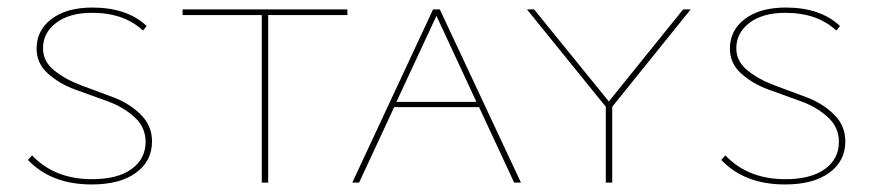

<svg xmlns="http://www.w3.org/2000/svg" viewBox="-20 -484 2318 509"><path d="M366 -108Q366 -147 336 -174Q306 -201 264 -216Q222 -231 179.5 -246.5Q137 -262 107 -289Q77 -316 77 -355Q77 -404 117 -434Q157 -464 225 -464Q317 -464 369 -415L359 -403Q309 -450 224 -450Q164 -450 129 -423.5Q94 -397 94 -356Q94 -321 124 -297Q154 -273 196 -257.5Q238 -242 280.5 -226Q323 -210 353 -180.5Q383 -151 383 -109Q383 -57 340.5 -26Q298 5 223 5Q116 5 54 -60L65 -72Q125 -9 224 -9Q292 -9 329 -36Q366 -63 366 -108Z M901 -459V-444H691V0H674V-444H464V-459Z M1343 0 1250 -200H1025L932 0H914L1128 -459H1146L1361 0ZM1031 -214H1243L1137 -442Z M1811 -459 1603 -201V0H1586V-201L1377 -459H1396L1594 -215L1791 -459Z M2204 -108Q2204 -147 2174 -174Q2144 -201 2102 -216Q2060 -231 2017.5 -246.5Q1975 -262 1945 -289Q1915 -316 1915 -355Q1915 -404 1955 -434Q1995 -464 2063 -464Q2155 -464 2207 -415L2197 -403Q2147 -450 2062 -450Q2002 -450 1967 -423.5Q1932 -397 1932 -356Q1932 -321 1962 -297Q1992 -273 2034 -257.5Q2076 -242 2118.5 -226Q2161 -210 2191 -180.5Q2221 -151 2221 -109Q2221 -57 2178.5 -26Q2136 5 2061 5Q1954 5 1892 -60L1903 -72Q1963 -9 2062 -9Q2130 -9 2167 -36Q2204 -63 2204 -108Z"/></svg>

Font: EauTestSC Thin
Style: Regular
Weight: 250
Designer: Christian Thalmann (Catharsis Fonts)
Version: Version 0.001;PS 000.001;hotconv 1.0.88;makeotf.lib2.5.64775